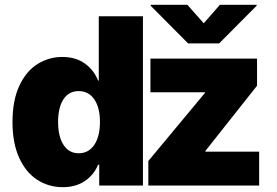

<svg xmlns="http://www.w3.org/2000/svg" viewBox="-20 -775 1158 802"><path d="M32.2 -264.6Q32.2 -356 61 -417.2Q89.8 -478.5 137.2 -507.8Q184.6 -537.1 240.2 -537.1Q296.9 -537.1 335 -509.3Q373 -481.4 389.6 -438.5H392.6V-707H577.1V0H394.5V-86.9H389.6Q372.6 -44.9 334.7 -19Q296.9 6.8 242.2 6.8Q183.6 6.8 136 -23.7Q88.4 -54.2 60.3 -115.5Q32.2 -176.8 32.2 -264.6ZM397.5 -265.6Q397.5 -325.7 373.8 -360.1Q350.1 -394.5 308.6 -394.5Q267.6 -394.5 245.1 -360.4Q222.7 -326.2 222.7 -265.6Q222.7 -204.6 245.4 -169.7Q268.1 -134.8 308.6 -134.8Q350.1 -134.8 373.8 -169.9Q397.5 -205.1 397.5 -265.6ZM599.6 -102.5 835.9 -386.7V-389.6H608.4V-530.3H1053.7V-417L837.9 -144.5V-141.6H1062.5V0H599.6ZM831.1 -677.7 898.4 -754.9H1051.8V-751L895.5 -593.8H765.6L609.4 -751V-754.9H762.7Z"/></svg>

Font: Pretendard GOV Black
Style: Regular
Weight: 900
Designer: Base glyphs from Inter by Rasmus Andersson; Hangeul glyphs from Noto Sans CJK(Source Han Sans) by Jang Soo-young and Kan
Foundry: Kil Hyung-jin
Version: Version 1.309